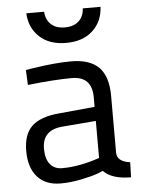

<svg xmlns="http://www.w3.org/2000/svg" viewBox="-53 -775 609 827"><g transform="rotate(-5 251.5 -361.5)"><path d="M425 -347V-101Q426 -62 482 -55L480 10Q398 10 361 -28L336 -18Q311 -9 265 0.5Q219 10 176 10Q111 10 75.5 -30Q40 -70 40 -142Q40 -214 77 -249Q114 -284 193 -291Q193 -291 350 -306V-347Q350 -438 263 -438Q190 -438 72 -425L69 -490L101 -495Q197 -510 267 -510Q347 -510 386 -470.5Q425 -431 425 -347ZM188 -55Q263 -55 350 -85V-245L202 -233Q117 -225 117 -145Q117 -102 135.5 -78.5Q154 -55 188 -55ZM336 -733H413Q410 -670 367.5 -630.5Q325 -591 252.5 -591Q180 -591 137.5 -630.5Q95 -670 92 -733H169Q171 -699 192.5 -678.5Q214 -658 252.5 -658Q291 -658 313 -678.5Q335 -699 336 -733Z"/></g></svg>

Font: TitilliumWeb-Regular
Style: Regular
Weight: 400
Version: Version 1.001;PS 57.000;hotconv 1.0.70;makeotf.lib2.5.55311